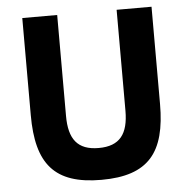

<svg xmlns="http://www.w3.org/2000/svg" viewBox="-51 -749 797 811"><g transform="rotate(-5 347.0 -343.0)"><path d="M73 -698V-286C73 -80 147 12 347 12C547 12 621 -80 621 -286V-698H473V-270C473 -172 437 -123 347 -123C257 -123 221 -172 221 -270V-698Z"/></g></svg>

Font: IBM Plex Sans Thai Looped
Style: Bold
Weight: 700
Designer: Mike Abbink, Paul van der Laan, Pieter van Rosmalen, Ben Mitchell, Mark Frömberg
Foundry: Bold Monday
Version: Version 1.1